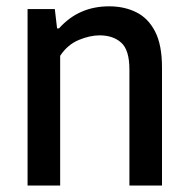

<svg xmlns="http://www.w3.org/2000/svg" viewBox="-20 -572 580 592"><path d="M65 0V-544H149L156 -484.5H162Q222.5 -552.5 316.5 -552.5Q363.5 -552.5 400.2 -534.2Q437 -516 458.2 -474.8Q479.5 -433.5 479.5 -364V0H379V-358Q379 -417.5 354 -440.2Q329 -463 287 -463Q257.5 -463 223 -448.8Q188.5 -434.5 165.5 -400V0Z"/></svg>

Font: Encode Sans SemiCondensed SemiCondensed Medium
Style: Regular
Weight: 500
Width: 4
Designer: Multiple Designers
Foundry: Impallari Type
Version: Version 3.000; ttfautohint (v1.8.3) -l 8 -r 50 -G 200 -x 14 